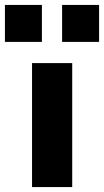

<svg xmlns="http://www.w3.org/2000/svg" viewBox="-48 -759 422 779"><path d="M82 0V-503H245V0ZM204 -589V-739H354V-589ZM-28 -589V-739H122V-589Z"/></svg>

Font: Nunito Sans 7pt ExtraBold
Style: Regular
Weight: 800
Designer: Vernon Adams
Foundry: Vernon Adams
Version: Version 3.101;gftools[0.9.27]